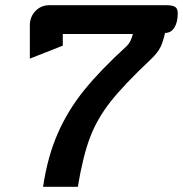

<svg xmlns="http://www.w3.org/2000/svg" viewBox="-20 -720 705 740"><path d="M468 -542Q485 -558 492 -589H222V-544L95 -494V-622Q95 -655 116.5 -677.5Q138 -700 171 -700H620Q643 -700 654 -694Q665 -688 665 -669Q665 -634 652 -613.5Q639 -593 616 -593Q609 -560 598.5 -538.5Q588 -517 562 -492Q458 -394 406 -328Q354 -262 326.5 -189Q299 -116 280 0H146Q163 -115 202 -204.5Q241 -294 304 -372Q367 -450 468 -542Z"/></svg>

Font: Niramit
Style: Bold Italic
Weight: 700
Italic angle: -10°
Designer: Katatrad Aksorn Co.,Ltd.
Foundry: Cadson Demak Co.,Ltd.
Version: Version 1.001; ttfautohint (v1.6)